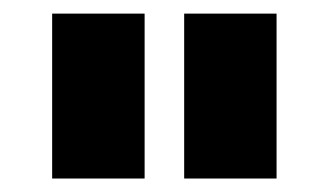

<svg xmlns="http://www.w3.org/2000/svg" viewBox="-20 -727 483 282"><path d="M56.6 -707H192.4V-464.8H56.6ZM250.5 -707H386.2V-464.8H250.5Z"/></svg>

Font: Wanted Sans ExtraBold
Style: Regular
Weight: 800
Designer: Original Design by Kil Hyung-jin and Kang Hanbin, Wanted Lab, Inc; Hangeul from Source Han Sans by Jang Soo-young and Ka
Foundry: Wanted Lab, Inc.
Version: Version 1.003